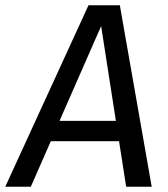

<svg xmlns="http://www.w3.org/2000/svg" viewBox="-52 -709 639 729"><path d="M400 -173H141L65 0H-32L284 -689H403L524 0H427ZM388 -250 332 -610 174 -250Z"/></svg>

Font: Fira Sans
Style: Italic
Weight: 400
Italic angle: -8°
Designer: bBox Type GmbH & Carrois Corporate GbR & Edenspiekermann AG
Foundry: bBox Type GmbH & Carrois Corporate GbR & Edenspiekermann AG
Version: Version 4.301